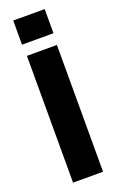

<svg xmlns="http://www.w3.org/2000/svg" viewBox="-134 -703 451 740"><g transform="rotate(-20 91.5 -333.0)"><path d="M153 0H30V-520H153ZM156 -666V-567H27V-666Z"/></g></svg>

Font: Non Bureau Medium
Style: Regular
Weight: 500
Designer: Jona Saucedo
Foundry: Non Foundry
Version: Version 1.000; ttfautohint (v1.8.4)